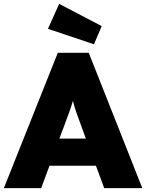

<svg xmlns="http://www.w3.org/2000/svg" viewBox="-32 -973 756 993"><path d="M-12 0 267 -700H427L704 0H507L464 -116H224L181 0ZM301 -325 275 -256H412L387 -325Q373 -362 363 -391Q353 -420 345 -451Q336 -420 325.5 -391.5Q315 -363 301 -325ZM454 -744 216 -824 274 -953 494 -838Z"/></svg>

Font: Lexend Deca ExtraBold
Style: Regular
Weight: 800
Designer: Bonnie Shaver-Troup, Thomas Jockin
Foundry: Lexend
Version: Version 1.008; ttfautohint (v1.8.4.7-5d5b)